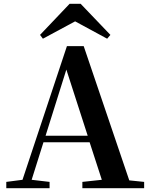

<svg xmlns="http://www.w3.org/2000/svg" viewBox="-20 -987 786 1007"><path d="M403 -967H345L190 -804L205 -784L374 -875L542 -784L559 -804ZM328 -622 440 -275H219ZM412 0H736V-33L658 -41L419 -745H331L98 -44L13 -33V0H240V-33L146 -44L208 -241H450L514 -44L412 -33Z"/></svg>

Font: GenRyuMin2 TW B
Style: Regular
Weight: 700
Version: Version 2.100;PS 2.1;hotconv 16.6.51;makeotf.lib2.5.65220 DE